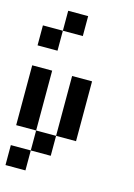

<svg xmlns="http://www.w3.org/2000/svg" viewBox="-112 -695 589 845"><g transform="rotate(15 182.0 -272.5)"><path d="M0 -363.6H90.9V-272.7H0ZM0 -272.7H90.9V-181.8H0ZM0 -181.8H90.9V-90.9H0ZM181.8 -363.6H272.7V-272.7H181.8ZM181.8 -272.7H272.7V-181.8H181.8ZM181.8 -181.8H272.7V-90.9H181.8ZM90.9 -90.9H181.8V0H90.9ZM0 0H90.9V90.9H0ZM0 -545.5H90.9V-454.5H0ZM90.9 -636.4H181.8V-545.5H90.9Z"/></g></svg>

Font: Micro 5
Style: Regular
Weight: 400
Designer: Sarah Cadigan-Fried
Version: Version 1.000; ttfautohint (v1.8.4.7-5d5b)